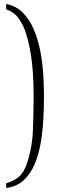

<svg xmlns="http://www.w3.org/2000/svg" viewBox="-20 -756 299 965"><path d="M11 -709V-736Q62 -726 96 -691Q130 -656 151 -605.5Q172 -555 183 -497Q194 -439 197.5 -380.5Q201 -322 201 -272Q201 -221 198 -161.5Q195 -102 185.5 -43Q176 16 155.5 66Q135 116 100 149Q65 182 11 189V165Q46 156 73 134Q100 112 115 67Q142 -13 145.5 -102Q149 -191 149 -276Q149 -335 145 -394Q141 -453 130 -511Q123 -549 110.5 -589Q98 -629 75 -662Q52 -695 11 -709Z"/></svg>

Font: Aref Ruqaa Ink
Style: Regular
Weight: 400
Designer: Abdullah Aref
Version: Version 1.005